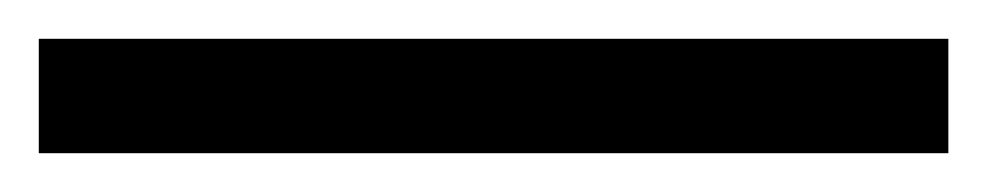

<svg xmlns="http://www.w3.org/2000/svg" viewBox="-25 -839 509 99"><path d="M-5 -760V-819H464V-760Z"/></svg>

Font: Noto Serif Old Uyghur
Style: Regular
Weight: 400
Designer: Lewis McGuffie
Foundry: Google LLC
Version: Version 1.003; ttfautohint (v1.8.4.7-5d5b)